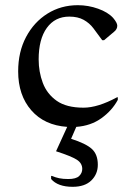

<svg xmlns="http://www.w3.org/2000/svg" viewBox="-20 -480 519 740"><path d="M243 210Q273 210 285 198.5Q297 187 297 171Q297 149 276 135.5Q255 122 196 103L239 9Q151 3 100.5 -55Q50 -113 50 -205Q50 -280 80.5 -337.5Q111 -395 163 -427.5Q215 -460 280 -460Q320 -460 358 -446.5Q396 -433 416 -411Q432 -392 432 -381Q432 -367 419 -357L381 -325H374L340 -371Q325 -391 302.5 -403.5Q280 -416 247 -416Q192 -416 160.5 -372.5Q129 -329 129 -251Q129 -203 145 -160.5Q161 -118 198.5 -91.5Q236 -65 302 -65Q357 -65 431 -105H434V-95Q412 -54 371 -24.5Q330 5 274 9L254 55Q311 73 334 94Q357 115 357 155Q357 191 332 215.5Q307 240 260 240Q203 240 177 210V198H180Q194 204 208.5 207Q223 210 243 210Z"/></svg>

Font: Spectral
Style: Regular
Weight: 400
Designer: Jean-Baptiste Levee
Foundry: Production Type
Version: Version 2.001